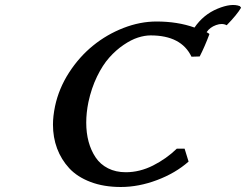

<svg xmlns="http://www.w3.org/2000/svg" viewBox="-20 -745 993 775"><path d="M693.8 -145H725.1L741.2 -92.8Q688 -45.9 613.8 -18.1Q539.6 9.8 467.8 9.8Q398.9 9.8 345.5 -10.5Q292 -30.8 259.5 -65.9Q227.1 -101.1 210.4 -145.8Q193.8 -190.4 193.8 -242.2Q193.8 -275.4 202.1 -315.9Q217.3 -387.7 258.5 -451.7Q299.8 -515.6 355.5 -560.8Q411.1 -606 478.3 -632.1Q545.4 -658.2 611.8 -658.2Q696.8 -658.2 765.1 -633.8Q800.8 -686 857.7 -709.7Q914.6 -733.4 948.2 -720.2L953.1 -713.9Q936.5 -685.5 895 -643.1Q877 -652.8 852.1 -643.8Q827.1 -634.8 814 -615.2L824.2 -608.9L825.2 -606.9Q806.6 -557.1 786.1 -517.1L752.9 -516.1Q711.9 -602.1 587.9 -602.1Q564 -602.1 536.6 -593.3Q509.3 -584.5 478.8 -563.7Q448.2 -543 421.4 -512.9Q394.5 -482.9 371.8 -436.3Q349.1 -389.6 336.9 -333Q328.1 -290 328.1 -250Q328.1 -208.5 337.6 -173.1Q347.2 -137.7 366 -109.6Q384.8 -81.5 416 -65.7Q447.3 -49.8 487.8 -49.8Q543.9 -49.8 597.7 -76.9Q651.4 -104 693.8 -145Z"/></svg>

Font: Linear Smooth
Style: Bold Italic
Weight: 700
Designer: Philipp H. Poll, Flanker
Foundry: Philipp H. Poll, reworked by Flanker
Version: Version 1.061 | FøM Fix